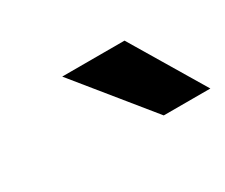

<svg xmlns="http://www.w3.org/2000/svg" viewBox="-44 -858 398 339"><g transform="rotate(-30 155.5 -688.5)"><path d="M311 -614H216L95 -763H222Z"/></g></svg>

Font: Open Sauce One SemiBold Italic
Style: Regular
Weight: 600
Italic angle: -10°
Designer: Alfredo Marco Pradil
Foundry: Creative Sauce Fz LLC
Version: Version 1.477